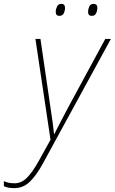

<svg xmlns="http://www.w3.org/2000/svg" viewBox="-130 -729 593 992"><path d="M-56 243Q-90 243 -110 233V207Q-99 212 -86 215Q-73 218 -54 218Q-20 218 8.5 190Q37 162 70 103L131 -7L53 -528H79L131 -172Q138 -126 142.5 -93Q147 -60 149 -37H151Q162 -59 179 -91.5Q196 -124 219 -168L414 -528H443L92 115Q59 176 24.5 209.5Q-10 243 -56 243ZM344 -647Q325 -647 325 -668Q325 -681 331 -695Q337 -709 354 -709Q373 -709 373 -688Q373 -674 366.5 -660.5Q360 -647 344 -647ZM176 -647Q158 -647 158 -668Q158 -681 164.5 -695Q171 -709 187 -709Q206 -709 206 -688Q206 -674 199.5 -660.5Q193 -647 176 -647Z"/></svg>

Font: Noto Sans Disp Thin
Style: Italic
Weight: 100
Italic angle: -12°
Designer: Monotype Design Team
Foundry: Monotype Imaging Inc.
Version: Version 2.000;GOOG;noto-source:20170915:90ef993387c0